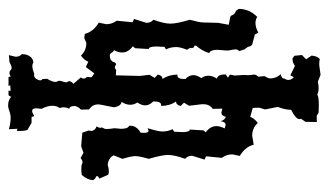

<svg xmlns="http://www.w3.org/2000/svg" viewBox="-192 -449 828 484"><g transform="rotate(90 222.0 -207.0)"><path d="M119.1 184.6 123 167.5Q123 157.2 116.7 152.3V148.9Q116.7 139.2 122.6 131.1Q128.4 123 138.2 123Q141.1 125.5 146.5 125.5Q153.8 125.5 166.5 120.6Q168 121.1 169.4 121.1Q177.7 121.1 181.6 109.9Q182.6 107.9 182.6 106Q182.6 102.1 179.2 99.6L178.7 87.9Q186.5 75.7 186.5 67.4Q186.5 64 184.6 61Q183.6 60.1 183.6 57.6Q183.6 54.2 185.5 48.8Q187.5 43.5 187.5 40Q187.5 38.1 186.5 37.1Q184.6 35.2 184.6 32.7Q184.6 27.3 191.4 22L175.3 3.4Q178.2 -0.5 178.2 -3.9Q178.2 -8.3 173.8 -11.7L174.8 -23.9L165 -30.8L148.9 -9.3L135.7 -15.6Q130.9 -4.4 120.1 2.9Q107.4 -10.7 87.9 -10.7L76.2 -5.4L65.4 -6.8Q60.1 -28.3 37.1 -42L41 -61Q41 -75.2 32.2 -87.4L36.1 -127L27.8 -130.9L37.6 -162.1Q37.6 -173.3 29.8 -179.7Q39.6 -206.5 39.6 -222.7Q39.6 -238.3 29.8 -271.5Q36.6 -295.9 36.6 -305.2L37.6 -343.3L42.5 -369.6L24.9 -373Q20 -373 17.8 -379.2Q15.6 -385.3 7.3 -387.7L2.4 -395Q2.4 -421.4 22.5 -441.4Q29.8 -437 38.1 -437Q49.3 -437 62.5 -444.3L66.9 -435.5L86.9 -430.2Q96.7 -429.2 98.1 -418L104.5 -409.2L108.9 -395.5Q104.5 -393.6 104.5 -386.7Q104.5 -383.3 105.5 -378.4Q107.4 -371.1 107.4 -364.7Q107.4 -361.3 106.9 -357.9L105.5 -341.3Q105.5 -323.7 113.3 -320.8V-318.4Q106.9 -300.3 95.2 -287.6V-283.2Q101.1 -282.2 101.1 -276.4Q101.1 -274.4 100.6 -272L105.5 -264.6Q98.6 -247.1 98.6 -237.3Q98.6 -223.1 104.5 -211.4L98.1 -207.5L97.2 -187.5Q97.2 -168 103.5 -168L101.6 -133.8L96.7 -127.9Q112.3 -116.2 112.3 -101.1Q112.3 -91.3 106.4 -80.1Q109.9 -79.6 113.8 -73.2Q115.7 -69.8 120.6 -69.8Q124.5 -69.8 130.4 -71.8L135.7 -77.1Q137.7 -85.4 141.6 -85.4Q143.1 -85.4 144.5 -84.5Q147 -82.5 149.9 -82.5Q152.8 -82.5 156.2 -85.9L169.9 -85L171.4 -145.5L168.5 -169.9L176.3 -182.6L168 -190.9Q170.4 -202.6 179.2 -202.6Q168.5 -217.8 168 -240.2H170.4Q179.2 -240.2 179.2 -258.3V-260.3Q169.4 -270 169.4 -280.3Q169.4 -289.6 176.8 -300.3Q170.9 -308.6 170.9 -318.4Q170.9 -329.1 178.2 -339.8Q167.5 -341.8 167.5 -361.8L175.8 -367.7L168 -372.6L170.4 -384.8L168.9 -407.7Q169.4 -412.6 169.4 -416V-421.4Q168.5 -426.8 168 -432.6V-433.6Q168 -439 173.3 -443.8L171.9 -460Q177.7 -469.2 177.7 -474.1Q177.7 -488.8 167 -501Q178.2 -502 178.2 -510.3Q181.6 -515.1 181.6 -520Q181.6 -526.9 174.8 -533.7L169.9 -524.9L146 -536.6Q138.2 -530.3 127.4 -530.3L120.6 -535.2L118.7 -554.2L129.4 -564.5L120.1 -578.6Q121.6 -593.8 128.9 -599.1Q135.3 -597.7 141.1 -597.7Q145.5 -597.7 150.4 -598.6L168.5 -601.1L186 -594.2Q194.8 -596.2 202.1 -596.2Q211.9 -596.2 218.8 -592.8Q223.6 -596.7 244.1 -596.7Q252.4 -596.7 263.7 -596.2L272 -591.3L287.6 -591.8L287.1 -563L279.3 -551.8Q280.3 -549.8 280.3 -547.9Q280.3 -538.6 256.8 -526.9Q256.8 -511.7 249.5 -493.2L255.9 -461.4L251.5 -446.3L252 -430.2L274.4 -423.8Q279.3 -435.1 290 -442.9Q302.7 -428.7 322.3 -428.7L344.7 -432.6Q350.1 -411.1 373 -397.5L369.1 -378.4Q369.1 -364.3 377.9 -352.1L374 -312.5L382.3 -308.6L372.6 -277.3Q372.6 -266.1 380.4 -259.8Q370.6 -232.9 370.6 -216.8Q370.6 -201.2 380.4 -168Q373.5 -143.6 373.5 -134.3Q373.5 -125 380.4 -101.6L371.6 -79.6Q377.9 -66.4 395.5 -64.5Q404.8 -67.4 411.6 -67.4Q416.5 -67.4 420.4 -65.9L430.2 -43.5Q423.8 -40.5 423.8 -37.6Q423.8 -35.2 430.2 -32.7L434.1 -27.8Q433.6 -13.2 420.9 1Q414.1 2 407.2 2Q401.9 2 396 1.5Q392.6 -1 388.7 -1Q383.8 -1 378.4 3.9L365.2 -3.4L348.6 2.4L314.5 -0.5L309.1 -16.1L310.1 -24.4Q307.6 -34.2 298.8 -36.1Q302.2 -42.5 302.2 -45.9V-47.4Q301.3 -48.3 301.3 -49.3Q301.3 -51.3 303.7 -54.7Q305.2 -56.6 305.2 -62.5Q305.2 -69.3 303.2 -81.5L304.7 -98.1Q304.7 -115.7 296.9 -118.7V-121.1Q296.9 -137.7 314.5 -147.5L314.9 -156.2Q314.9 -167.5 309.6 -167.5L303.2 -165Q311.5 -192.4 311.5 -202.1Q311.5 -216.3 305.7 -228L312 -231.9L313 -252Q313 -271.5 306.6 -271.5L308.6 -305.7L313.5 -311.5Q297.9 -323.2 297.9 -338.4Q297.9 -348.1 303.7 -359.4L295.4 -361.8Q287.1 -361.8 285.6 -349.1Q282.7 -359.4 274.4 -362.3Q272 -351.1 263.7 -351.1L253.9 -353.5L254.4 -329.1Q242.7 -321.8 242.7 -305.2Q242.7 -299.8 243.7 -293.9L246.6 -269.5L238.8 -256.8L247.1 -248.5Q244.6 -236.8 235.8 -236.8Q246.6 -221.7 247.1 -199.2H244.6Q235.8 -199.2 235.8 -181.2V-179.2Q245.6 -169.4 245.6 -159.2Q245.6 -149.9 238.3 -139.2Q244.1 -130.9 244.1 -121.1Q244.1 -110.4 236.8 -99.6Q247.6 -97.7 250.5 -80.6L244.6 -50.3Q243.2 -44.9 243.2 -40Q243.2 -25.9 255.9 -17.6L256.3 2.9Q247.1 11.7 247.1 20.5Q247.1 21.5 247.6 22Q248 31.7 253.9 32.2Q250.5 40 250.5 46.9Q250.5 52.2 252.4 56.6Q246.6 64 246.6 74.7Q246.6 87.4 254.4 102.5L252.9 115.2Q252.9 126 259.8 126Q264.2 126 272.5 120.6L274.9 127.4H289.6L304.7 136.2Q310.1 136.2 310.1 158.2V164.6L304.7 163.1L305.7 184.6Q290 180.2 277.8 180.2Q268.1 180.2 260.3 183.3Q252.4 186.5 245.1 186.5Q233.4 186.5 224.1 179.2L220.2 185.5H208.5L209 180.2L194.8 181.2L196.8 185.5H173.8L173.3 179.7Q168.5 183.1 163.1 183.1Q159.2 183.1 157 180.4Q154.8 177.7 150.9 177.7Q146 177.7 136.2 183.1Z"/></g></svg>

Font: Truetypewriter PolyglOTT
Style: Regular
Weight: 400
Designer: Sergey Beatoff a.k.a. Sam_T
Version: Version 3.76